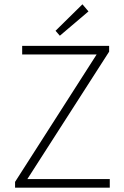

<svg xmlns="http://www.w3.org/2000/svg" viewBox="-20 -872 578 892"><path d="M50 0V-27L429 -619H83V-659H487V-632L107 -40H490V0ZM258 -706 238 -729 363 -852 391 -819Z"/></svg>

Font: CV Source Sans Light
Style: Regular
Weight: 300
Designer: Paul D. Hunt
Foundry: Adobe Systems Incorporated
Version: Version 3.001